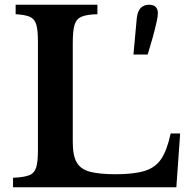

<svg xmlns="http://www.w3.org/2000/svg" viewBox="-20 -790 795 810"><path d="M724 0H35V-40Q80 -42 102.5 -50.5Q125 -59 132.5 -83Q140 -107 140 -154V-616Q140 -663 133 -686.5Q126 -710 106 -719Q86 -728 46 -730V-770H391V-730Q346 -729 324 -719.5Q302 -710 294.5 -685Q287 -660 287 -609V-190Q287 -134 303.5 -105Q320 -76 359.5 -65.5Q399 -55 468 -55Q545 -55 590.5 -69Q636 -83 660.5 -120Q685 -157 700 -227H740ZM603 -560H543L557 -713Q563 -770 609 -770Q628 -770 637 -760.5Q646 -751 646 -735Q646 -722 641.5 -701Q637 -680 631.5 -659Q626 -638 622 -624Z"/></svg>

Font: Libre Baskerville
Style: Bold
Weight: 700
Designer: Pablo Impallari, Rodrigo Fuenzalida
Foundry: Pablo Impallari, Rodrigo Fuenzalida
Version: Version 1.051; ttfautohint (v1.8.4.7-5d5b)